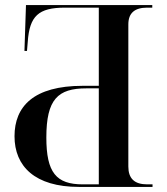

<svg xmlns="http://www.w3.org/2000/svg" viewBox="-20 -734 657 754"><path d="M290 0H579V-10H558C508 -10 484 -33 484 -80V-638C484 -683 509 -704 558 -704H578V-714H82L76 -534H86L89 -570C96 -671 131 -704 235 -704H368V-397H305C112 -397 37 -316 37 -199C37 -81 117 0 290 0ZM305 -10C201 -10 162 -56 162 -194C162 -344 207 -387 319 -387H368V-10Z"/></svg>

Font: Noto Serif Display Medium
Style: Regular
Weight: 500
Designer: Monotype Design Team
Foundry: Monotype Imaging Inc.
Version: Version 2.009